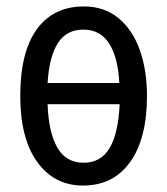

<svg xmlns="http://www.w3.org/2000/svg" viewBox="-20 -567 520 597"><path d="M437 -269Q437 -136 384.5 -63Q332 10 238 10Q149 10 96 -63Q43 -136 43 -269Q43 -405 94.5 -476Q146 -547 241 -547Q304 -547 348 -511Q392 -475 414.5 -412Q437 -349 437 -269ZM239 -475Q187 -475 160 -433Q133 -391 128 -309H351Q347 -388 319.5 -431.5Q292 -475 239 -475ZM240 -61Q294 -61 321 -107Q348 -153 352 -243H128Q131 -156 158 -108.5Q185 -61 240 -61Z"/></svg>

Font: Avrile Sans Condensed
Style: Regular
Weight: 400
Width: 3
Designer: Monotype Design Team
Foundry: Monotype Imaging Inc.
Version: Version 2.001;September 10, 2019;FontCreator 11.5.0.2425 64-